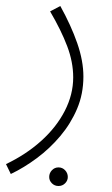

<svg xmlns="http://www.w3.org/2000/svg" viewBox="-31 -350 375 640"><path d="M5 230 -11 197Q56 165 106.5 119.5Q157 74 185 19.5Q213 -35 213 -92Q213 -143 193 -196Q173 -249 136 -312L170 -330Q206 -265 226.5 -206Q247 -147 247 -95Q247 -37 226 12.5Q205 62 170 103.5Q135 145 92 177Q49 209 5 230ZM164 270Q151 270 142 261Q133 252 133 240Q133 227 142 217.5Q151 208 164 208Q177 208 186 217.5Q195 227 195 240Q195 252 186 261Q177 270 164 270Z"/></svg>

Font: Noto Sans Arabic UI SmCn XLt
Style: Regular
Weight: 200
Width: 4
Designer: Monotype Design Team, Nadine Chahine and Nizar Qandah
Foundry: Monotype Imaging Inc.
Version: Version 2.010; ttfautohint (v1.8.4.7-5d5b)